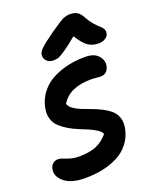

<svg xmlns="http://www.w3.org/2000/svg" viewBox="-176 -953 888 1099"><g transform="rotate(-20 268.5 -403.0)"><path d="M208 -642.1Q183.1 -642.1 168.2 -657.7Q153.3 -673.3 155.8 -695.8Q158.2 -711.9 176.5 -730.5Q194.8 -749 258.8 -794.9Q269 -801.8 288.8 -815.2Q308.6 -828.6 314.5 -832.3Q320.3 -835.9 333 -843.5Q345.7 -851.1 352.1 -853Q358.4 -855 367.9 -856.9Q377.4 -858.9 387.2 -858.9Q415 -858.9 432.1 -847.4Q449.2 -835.9 462.9 -809.1Q477.1 -782.7 495.4 -762Q513.7 -741.2 525.1 -732.2Q536.6 -723.1 543.2 -711.2Q549.8 -699.2 546.9 -684.1Q543.9 -666.5 526.4 -655.8Q508.8 -645 485.8 -645Q448.2 -645 421.6 -663.3Q395 -681.6 362.8 -732.9Q312 -690.4 280.5 -669.7Q249 -648.9 237.1 -645.5Q225.1 -642.1 208 -642.1ZM149.9 53.2Q65.9 53.2 23.4 18.3Q-19 -16.6 -9.8 -61Q-6.8 -78.1 6.3 -90.1Q19.5 -102.1 38.1 -102.1Q51.8 -102.1 67.6 -95.5Q83.5 -88.9 106.2 -82Q128.9 -75.2 159.2 -75.2Q222.2 -75.2 262.7 -91.8Q303.2 -108.4 336.9 -147.9Q330.1 -163.1 309.6 -176.8Q289.1 -190.4 262.9 -201.4Q236.8 -212.4 206.8 -224.6Q176.8 -236.8 149.9 -252.9Q123 -269 102.3 -288.6Q81.5 -308.1 72.5 -337.4Q63.5 -366.7 70.8 -402.8Q81.1 -455.1 112.8 -494.6Q144.5 -534.2 189.7 -556.6Q234.9 -579.1 285.2 -589.6Q335.4 -600.1 389.2 -599.1Q439 -598.6 464.1 -570.8Q489.3 -543 482.9 -508.8Q478.5 -486.8 465.1 -474.9Q451.7 -462.9 431.2 -462.9Q424.3 -462.9 405.8 -464.8Q387.2 -466.8 373 -466.8Q239.7 -466.8 190.9 -383.8Q195.8 -366.2 215.3 -352.1Q234.9 -337.9 261.2 -327.4Q287.6 -316.9 318.1 -305.9Q348.6 -294.9 376.7 -280.5Q404.8 -266.1 426.5 -247.8Q448.2 -229.5 457.8 -200.4Q467.3 -171.4 460 -134.8Q449.7 -85 420.4 -47.9Q391.1 -10.7 348.4 11Q305.7 32.7 256.1 43Q206.5 53.2 149.9 53.2Z"/></g></svg>

Font: Shantell Sans Irregular
Style: Italic
Weight: 600
Italic angle: -11.31°
Designer: Stephen Nixon, Anya Danilova, Shantell Martin
Foundry: Arrow Type
Version: Version 1.006;[9816181b4]